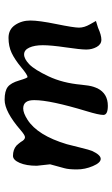

<svg xmlns="http://www.w3.org/2000/svg" viewBox="155 -647 493 843"><g transform="rotate(-90 401.5 -225.5)"><path d="M383.3 -321.8Q383.3 -322.3 383.3 -323.2Q383.3 -370.1 346.7 -370.1Q327.1 -370.1 297.9 -351.6Q228.5 -307.6 189.9 -178.7Q187.5 -169.9 176 -123.5Q164.6 -77.1 160.2 -67.4Q142.6 -29.8 125.5 -29.8Q108.4 -29.8 93.8 -64.2Q79.1 -98.6 79.1 -134.5Q79.1 -170.4 84.5 -189.5Q101.6 -250 101.6 -252L95.2 -310.5Q95.2 -356.4 107.9 -385.7Q120.6 -415 138.7 -415Q166 -415 183.6 -399.9L191.9 -390.6L199.2 -381.3L205.1 -372.1Q212.4 -362.3 220.9 -362.3Q229.5 -362.3 252 -381.8Q333 -451.7 384.8 -451.7H385.3Q423.3 -451.7 441.2 -438Q459 -424.3 469.7 -387.7Q480.5 -351.1 484.9 -351.1Q494.1 -351.1 527.6 -378.9Q561 -406.7 590.3 -420.7Q619.6 -434.6 656.7 -434.6Q693.8 -434.6 713.4 -405.5Q732.9 -376.5 732.9 -338.6Q732.9 -300.8 717.3 -224.4Q701.7 -147.9 701.7 -125Q701.7 -102.1 716.3 -76.7Q731 -51.3 731 -50.8L701.2 -41.5Q668.9 -26.9 648.7 -26.9Q628.4 -26.9 616.9 -47.4Q605.5 -67.9 605.5 -93.3Q605.5 -118.7 615 -183.1Q624.5 -247.6 624.5 -283.9Q624.5 -320.3 614 -343.3Q603.5 -366.2 584 -366.2Q564.5 -366.2 540.8 -343.5Q517.1 -320.8 487.8 -258.8Q458.5 -196.8 451.2 -116.2Q447.8 -79.6 441.9 -61.5L435.1 -43.9Q412.1 1.5 358.4 1.5Q318.4 1.5 318.4 -18.3Q318.4 -38.1 335 -92.3Q383.3 -252 383.3 -320.3Z"/></g></svg>

Font: Averia Serif Libre
Style: Italic
Weight: 400
Italic angle: -7.90001°
Version: Version 1.002